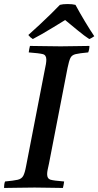

<svg xmlns="http://www.w3.org/2000/svg" viewBox="-32 -928 486 949"><path d="M-12 1Q-12 -6 -11 -15Q-10 -24 -7 -31Q36 -35 55.5 -39.5Q75 -44 83 -59Q91 -74 97 -107L189 -581Q193 -599 195 -611.5Q197 -624 197 -633Q197 -656 179.5 -660.5Q162 -665 110 -669Q112 -685 116 -701Q145 -701 188 -700Q231 -699 268 -699Q302 -699 342 -700Q382 -701 410 -701Q410 -684 404 -669Q361 -665 342 -660.5Q323 -656 316 -641.5Q309 -627 302 -593L210 -119Q206 -101 203.5 -89Q201 -77 201 -67Q201 -45 217 -40Q233 -35 285 -31Q284 -24 282.5 -15Q281 -6 279 1Q250 1 212 0Q174 -1 139 -1Q102 -1 59 0Q16 1 -12 1ZM290 -829Q264 -813 233 -794Q202 -775 174 -759Q146 -743 130 -735Q117 -743 108 -755Q135 -779 164.5 -806.5Q194 -834 220.5 -860Q247 -886 264 -904Q278 -908 302 -908Q326 -908 341 -904Q362 -865 387.5 -822.5Q413 -780 434 -749Q422 -740 409 -735Q386 -750 352.5 -777.5Q319 -805 290 -829Z"/></svg>

Font: Tiro Telugu
Style: Italic
Weight: 400
Italic angle: -11°
Designer: Telugu: John Hudson & Fiona Ross, assisted by Kaja Sojewska. Latin: John Hudson with Paul Hanslow, assisted by Kaja Soje
Foundry: Tiro Typeworks Ltd.
Version: Version 1.52